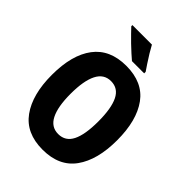

<svg xmlns="http://www.w3.org/2000/svg" viewBox="-264 -1055 1190 1190"><g transform="rotate(45 331.5 -460.0)"><path d="M618 -358Q618 -186 547.5 -88Q477 10 332 10Q187 10 116 -88.5Q45 -187 45 -359Q45 -534 117 -629.5Q189 -725 332 -725Q477 -725 547.5 -628Q618 -531 618 -358ZM210 -358Q210 -245 240 -186Q270 -127 332 -127Q395 -127 424 -185Q453 -243 453 -358Q453 -473 424 -532Q395 -591 332 -591Q270 -591 240 -531.5Q210 -472 210 -358ZM351 -930Q362 -909 379 -881Q396 -853 414 -826Q432 -799 443 -783V-770H336Q322 -782 300 -801.5Q278 -821 255 -843.5Q232 -866 212 -886.5Q192 -907 180 -920V-930Z"/></g></svg>

Font: Noto Sans Condensed ExtraBold
Style: Regular
Weight: 800
Width: 3
Designer: Monotype Design Team
Foundry: Monotype Imaging Inc.
Version: Version 2.013; ttfautohint (v1.8.4.7-5d5b)